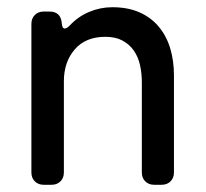

<svg xmlns="http://www.w3.org/2000/svg" viewBox="-20 -512 570 532"><path d="M67 -34V-446Q67 -461 76.5 -470.5Q86 -480 101 -480H117Q148 -480 151 -449Q152 -433 159 -433Q165 -433 173 -441Q196 -466 227 -479Q258 -492 291 -492Q334 -492 366 -478Q398 -464 419.5 -438.5Q441 -413 451.5 -378.5Q462 -344 462 -303V-34Q462 -19 452.5 -9.5Q443 0 428 0H407Q392 0 382.5 -9.5Q373 -19 373 -34V-284Q373 -309 368 -331.5Q363 -354 351 -371.5Q339 -389 319.5 -399.5Q300 -410 272 -410Q217 -410 187 -375Q157 -340 157 -287V-34Q157 -19 147.5 -9.5Q138 0 123 0H101Q86 0 76.5 -9.5Q67 -19 67 -34Z"/></svg>

Font: Higure Gothic Medium
Style: Regular
Weight: 500
Designer: Yoshimichi Ohira
Foundry: Positype
Version: Version 1.000